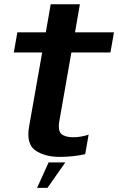

<svg xmlns="http://www.w3.org/2000/svg" viewBox="-20 -748 568 924"><path d="M268.5 7Q331 7 390 -6L406.5 -100Q369 -87.5 332 -87.5Q293.5 -87.5 275.2 -103.5Q257 -119.5 266.5 -170.5L323.5 -495.5H511.5L528.5 -592.5H341L364.5 -727.5H224L200.5 -592.5H63.5L46.5 -495.5H183L120 -139Q105.5 -55.5 150.2 -24.2Q195 7 268.5 7ZM158.5 156H208.5L294.5 33.5H214Z"/></svg>

Font: Anybody UltraCondensed Thin SemiBold
Style: Italic
Weight: 600
Italic angle: -10°
Version: Version 1.111